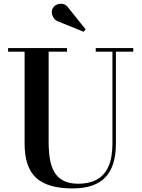

<svg xmlns="http://www.w3.org/2000/svg" viewBox="-20 -1012 774 1046"><path d="M706 -750V-730.5H611.5V-230Q611.5 -106.5 554 -46Q496.5 14.5 375.5 14.5Q239.5 14.5 176.8 -43Q114 -100.5 114 -230V-730.5H24V-750H345V-730.5H245V-240Q245 -190.5 251.5 -148.5Q258 -106.5 275.2 -76Q292.5 -45.5 324.5 -28.2Q356.5 -11 407 -11Q464.5 -11 506 -33Q547.5 -55 570 -103.2Q592.5 -151.5 592.5 -230V-730.5H501.5V-750ZM435.5 -839 301 -893.5Q284 -899 274 -912.2Q264 -925.5 262.5 -941.5Q261 -957.5 269.5 -970.5Q277 -982 292 -988Q307 -994 324.2 -990Q341.5 -986 354 -967.5L446.5 -852Z"/></svg>

Font: Bodoni Moda 11pt SemiBold
Style: Regular
Weight: 600
Designer: Owen Earl
Foundry: indestructible type
Version: Version 2.004